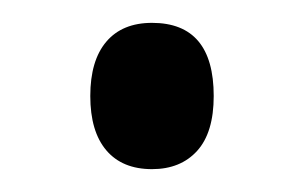

<svg xmlns="http://www.w3.org/2000/svg" viewBox="-20 -139 266 168"><path d="M113 -119Q167 -119 167 -55Q167 -23 152.5 -7Q138 9 113 9Q87 9 73 -7.5Q59 -24 59 -55Q59 -86 73 -102.5Q87 -119 113 -119Z"/></svg>

Font: Noto Sans UI Cond
Style: Regular
Weight: 400
Width: 3
Designer: Monotype Design Team
Foundry: Monotype Imaging Inc.
Version: Version 1.001